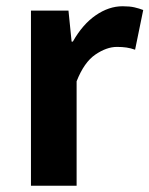

<svg xmlns="http://www.w3.org/2000/svg" viewBox="-20 -594 478 614"><path d="M79 -560H199L209 -461H213Q244 -516 286 -545Q328 -574 372 -574Q395 -574 410 -570.5Q425 -567 438 -562L412 -435Q398 -440 384.5 -442Q371 -444 354 -444Q321 -444 285 -419.5Q249 -395 225 -334V0H79Z"/></svg>

Font: SpoqaHanSansJP-Bold
Style: Regular
Weight: 700
Designer: [Source Han Sans]
Ryoko NISHIZUKA  (kana & ideographs); Paul D. Hunt (Latin, Greek & Cyrillic); Wenlong ZHANG  (bopomofo
Foundry: Spoqa (http://bi.spoqa.com)
Version: Version 1.002.20150607